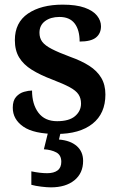

<svg xmlns="http://www.w3.org/2000/svg" viewBox="-20 -567 516 827"><path d="M224 10Q126 10 80.5 -21.5Q35 -53 35 -103Q35 -134 49.5 -150Q64 -166 83.5 -171.5Q103 -177 118 -177Q118 -118 145.5 -81.5Q173 -45 226 -45Q278 -45 303.5 -67Q329 -89 329 -121Q329 -144 318 -160.5Q307 -177 280 -191.5Q253 -206 206 -224Q153 -244 117 -266.5Q81 -289 62.5 -319.5Q44 -350 44 -394Q44 -470 100.5 -508.5Q157 -547 250 -547Q308 -547 344.5 -534Q381 -521 398 -499.5Q415 -478 415 -454Q415 -423 393.5 -405.5Q372 -388 323 -388Q323 -438 301.5 -466Q280 -494 236 -494Q198 -494 174 -476Q150 -458 150 -426Q150 -403 162 -387Q174 -371 203 -356Q232 -341 283 -322Q331 -305 364.5 -283.5Q398 -262 416 -232Q434 -202 434 -160Q434 -78 378.5 -34Q323 10 224 10ZM199 240Q183 240 158 237Q133 234 115 229V171Q153 179 183 179Q212 179 228 167Q244 155 244 130Q244 101 222.5 89.5Q201 78 169 76L190 -9H244L234 34Q283 38 310.5 62Q338 86 338 126Q338 179 300.5 209.5Q263 240 199 240Z"/></svg>

Font: Noto Nastaliq Urdu SemiBold
Style: Regular
Weight: 600
Version: Version 3.007